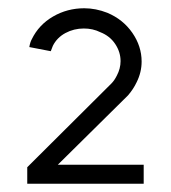

<svg xmlns="http://www.w3.org/2000/svg" viewBox="-20 -891 414 465"><path d="M183 -822Q205 -822 223 -813Q246 -804 259 -784.5Q272 -765 272 -743Q272 -725 263 -708Q257 -696 250 -689L46 -486V-446H328V-492H120L290 -660Q303 -675 311 -692Q323 -716 323 -742Q323 -779 300.5 -811.5Q278 -844 240 -860Q212 -871 184 -871Q143 -871 108.5 -851Q74 -831 57 -796Q53 -789 51 -777L103 -767Q103 -768 108 -780Q118 -800 138.5 -811Q159 -822 183 -822Z"/></svg>

Font: SUIT Light
Style: Regular
Weight: 300
Designer: Sunn Youn; Korean Glyphs from Source Han Sans (Sandoll Communications; Soo-young Jang, Joo-yeon Kang)
Foundry: Sunn
Version: Version 1.006